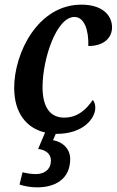

<svg xmlns="http://www.w3.org/2000/svg" viewBox="-20 -566 502 826"><path d="M223 10C338 10 390 -56 390 -103C390 -118 385 -130 379 -136C354 -99 317 -60 256 -60C195 -60 163 -106 163 -191C163 -313 223 -493 300 -493C343 -493 362 -436 360 -368C431 -368 462 -407 462 -448C462 -500 421 -546 330 -546C143 -546 41 -338 41 -188C41 -78 96 -14 174 4L144 75C176 78 199 96 199 124C199 165 169 183 134 183C118 183 96 180 77 175L64 228C86 235 111 240 140 240C218 240 282 204 282 118C282 76 252 45 208 37L220 10C221 10 222 10 223 10Z"/></svg>

Font: Noto Serif Condensed SemiBold
Style: Italic
Weight: 600
Width: 3
Italic angle: -12°
Designer: Monotype Design Team
Foundry: Monotype Imaging Inc.
Version: Version 2.014